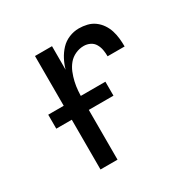

<svg xmlns="http://www.w3.org/2000/svg" viewBox="-126 -645 752 762"><g transform="rotate(-30 250.0 -264.0)"><path d="M124 0V-520H202V-412Q208 -434 219 -455Q230 -476 246 -493Q262 -510 284 -519Q306 -528 329 -528Q348 -528 366.5 -523.5Q385 -519 400 -508Q415 -497 425.5 -481.5Q436 -466 441.5 -448.5Q447 -431 449 -412.5Q451 -394 451 -375H373Q373 -390 370.5 -404.5Q368 -419 360.5 -432Q353 -445 339.5 -451.5Q326 -458 311 -458Q291 -458 272.5 -449.5Q254 -441 241.5 -426Q229 -411 221.5 -392.5Q214 -374 209.5 -354.5Q205 -335 203.5 -315Q202 -295 202 -276V0ZM53 -228V-292H315V-228Z"/></g></svg>

Font: Zed Mono
Style: Regular
Weight: 400
Monospace: yes
Designer: Belleve Invis
Foundry: Belleve Invis
Version: Version 1.0.0; ttfautohint (v1.8.4)